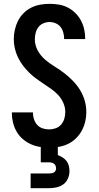

<svg xmlns="http://www.w3.org/2000/svg" viewBox="-20 -763 515 1003"><path d="M236 8Q211 8 186.5 4Q162 0 139.5 -10.5Q117 -21 98 -37.5Q79 -54 66.5 -76Q54 -98 48 -122.5Q42 -147 42 -171V-176H152V-174Q152 -157 157.5 -140Q163 -123 174.5 -110.5Q186 -98 202.5 -92.5Q219 -87 236 -87Q254 -87 271 -93Q288 -99 299.5 -112.5Q311 -126 316 -143Q321 -160 321 -178Q321 -202 311 -225Q301 -248 284.5 -266Q268 -284 248 -298Q228 -312 207.5 -325.5Q187 -339 167.5 -353.5Q148 -368 130.5 -385.5Q113 -403 98.5 -422.5Q84 -442 73.5 -464Q63 -486 57.5 -510Q52 -534 52 -558Q52 -583 57.5 -607.5Q63 -632 74 -654Q85 -676 103 -694Q121 -712 143 -723Q165 -734 189.5 -738.5Q214 -743 239 -743Q263 -743 287.5 -739Q312 -735 333.5 -724Q355 -713 373 -695.5Q391 -678 402.5 -656.5Q414 -635 419.5 -611Q425 -587 425 -563V-559H315V-561Q315 -577 310.5 -593.5Q306 -610 296 -622.5Q286 -635 270.5 -641.5Q255 -648 239 -648Q222 -648 206 -641Q190 -634 180 -620.5Q170 -607 166 -590.5Q162 -574 162 -558Q162 -527 177 -499.5Q192 -472 215 -452Q238 -432 264.5 -416Q291 -400 315 -381.5Q339 -363 360.5 -341Q382 -319 398 -293Q414 -267 422.5 -237.5Q431 -208 431 -177Q431 -152 425 -127Q419 -102 407 -80Q395 -58 376.5 -40Q358 -22 335 -11Q312 0 287 4Q262 8 236 8ZM140 220V143H238Q244 143 250 142Q256 141 261.5 138Q267 135 270 129Q273 123 273 117Q273 110 270.5 103.5Q268 97 263 93Q258 89 251 87Q244 85 238 85H193V0H282V47Q295 52 307 59.5Q319 67 327.5 78Q336 89 339.5 103Q343 117 343 131Q343 150 335 169Q327 188 311.5 199.5Q296 211 276.5 215.5Q257 220 238 220Z"/></svg>

Font: Iosevka QP
Style: Bold
Weight: 700
Designer: Belleve Invis
Foundry: Belleve Invis
Version: Version 20.0.0; ttfautohint (v1.8.4)